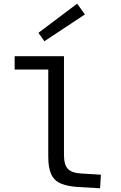

<svg xmlns="http://www.w3.org/2000/svg" viewBox="-20 -1015 654 1042"><path d="M59.5 -710H285.5V-637.7H59.5ZM241.9 -164.6V-710H327.2V-174Q327.2 -120.4 348.5 -98.4Q369.8 -76.3 418.5 -73.6L527.5 -66.9L523.2 6.7L404 0Q344.1 -4 308.4 -19.9Q272.7 -35.8 257.3 -71Q241.9 -106.2 241.9 -164.6ZM188.5 -836.8 398.7 -995.1 440.8 -936.6 220.9 -791.3Z"/></svg>

Font: Intel One Mono Light
Style: Regular
Weight: 300
Monospace: yes
Designer: Fred Shallcrass
Foundry: Frere-Jones Type LLC
Version: Version 1.004